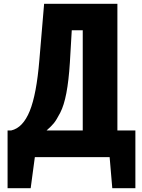

<svg xmlns="http://www.w3.org/2000/svg" viewBox="-20 -830 752 1014"><path d="M20 164V-141H39Q101 -155 137 -243.5Q173 -332 188 -514L213 -810H600V-141H695V164H573L559 0H164L142 164ZM226 -141H417V-670H359L349 -499Q343 -404 330.5 -338.5Q318 -273 298 -234.5Q278 -196 264.5 -179.5Q251 -163 226 -141Z"/></svg>

Font: Oswald Heavy
Style: Regular
Weight: 400
Designer: Vernon Adams
Foundry: Vernon Adams
Version: Version 4.101